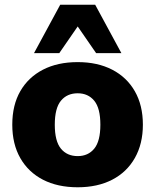

<svg xmlns="http://www.w3.org/2000/svg" viewBox="-20 -782 657 813"><path d="M309 11Q224 11 162 -21Q100 -53 66 -112.5Q32 -172 32 -254Q32 -337 66 -396Q100 -455 162 -487Q224 -519 309 -519Q393 -519 455 -487Q517 -455 551 -395.5Q585 -336 585 -254Q585 -173 551 -113Q517 -53 455 -21Q393 11 309 11ZM309 -121Q353 -121 379 -152.5Q405 -184 405 -254Q405 -324 379 -355.5Q353 -387 309 -387Q264 -387 238 -355.5Q212 -324 212 -254Q212 -184 238 -152.5Q264 -121 309 -121ZM124 -557 235 -762H383L494 -557H387L309 -670L231 -557Z"/></svg>

Font: Mulish ExtraLight Black
Style: Regular
Weight: 900
Version: Version 3.603